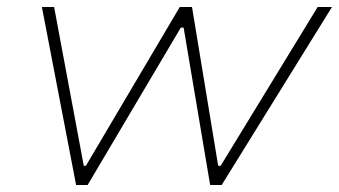

<svg xmlns="http://www.w3.org/2000/svg" viewBox="-20 -530 971 550"><path d="M198 0 100 -510H135L220 -55H226L495 -510H530L605 -55H612L890 -510H931L615 0H582L506 -451H498L231 0Z"/></svg>

Font: Saira Expanded Thin
Style: Italic
Weight: 250
Width: 7
Italic angle: -12°
Designer: Hector Gatti with collaboration of the Omnibus-Type team
Foundry: Omnibus-Type
Version: Version 1.101